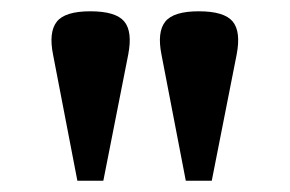

<svg xmlns="http://www.w3.org/2000/svg" viewBox="-20 -727 513 340"><path d="M266 -630Q258 -670 272.5 -688.5Q287 -707 332 -707Q377 -707 392 -689Q407 -671 399 -630L355 -407H309ZM74 -630Q66 -670 80.5 -688.5Q95 -707 140 -707Q185 -707 200 -689Q215 -671 207 -630L163 -407H117Z"/></svg>

Font: Heuristica
Style: Bold
Weight: 700
Version: Version 1.0.2